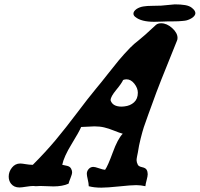

<svg xmlns="http://www.w3.org/2000/svg" viewBox="-20 -866 929 893"><path d="M609.4 -787.1Q600.6 -793.9 600.6 -802.7Q600.6 -813.5 615.2 -824.2Q628.9 -833 646 -835.9Q663.1 -838.9 689 -838.9Q714.8 -838.9 729.5 -839.8Q790 -845.7 793 -845.7Q820.3 -845.7 840.8 -842.3Q861.3 -838.9 873 -829.1Q877.9 -825.2 881.3 -821.3Q884.8 -817.4 886.7 -813Q888.7 -808.6 888.7 -804.7Q888.7 -795.9 878.9 -787.1Q872.1 -781.2 863.8 -777.3Q855.5 -773.4 848.6 -771.5Q841.8 -769.5 829.1 -768.6Q816.4 -767.6 809.6 -767.1Q802.7 -766.6 787.1 -766.6Q771.5 -766.6 764.6 -766.6Q761.7 -766.6 735.8 -765.6Q710 -764.6 697.3 -764.6Q636.7 -764.6 609.4 -787.1ZM550.8 -244.1Q536.1 -248 510.7 -258.3Q485.4 -268.6 464.8 -273.4Q444.3 -278.3 418.9 -278.3Q410.2 -278.3 390.1 -276.9Q370.1 -275.4 357.4 -275.4Q348.6 -253.9 313 -195.8Q277.3 -137.7 269.5 -99.6Q275.4 -97.7 284.7 -96.2Q293.9 -94.7 300.3 -91.8Q306.6 -88.9 310.5 -82Q315.4 -72.3 315.4 -65.4Q315.4 -55.7 308.1 -38.1Q300.8 -20.5 298.8 -11.7Q270.5 1 228.5 1Q219.7 1 199.2 0Q178.7 -1 168 -1Q165 -1 157.7 -0.5Q150.4 0 146.5 0Q144.5 0 140.6 -0.5Q136.7 -1 134.8 -1Q123 -1 101.6 2.4Q80.1 5.9 70.3 5.9Q44.9 5.9 31.2 -11.7Q20.5 -25.4 20.5 -44.9Q20.5 -67.4 35.6 -86.4Q50.8 -105.5 74.2 -105.5Q82 -105.5 99.6 -102.5Q117.2 -99.6 127.9 -99.6H132.8Q192.4 -159.2 239.3 -215.3Q286.1 -271.5 337.9 -340.3Q389.6 -409.2 427.7 -455.1Q449.2 -480.5 478.5 -518.1Q507.8 -555.7 531.7 -584.5Q555.7 -613.3 585.9 -644.5Q604.5 -663.1 625 -678.7Q645.5 -694.3 705.1 -750Q713.9 -757.8 729.5 -757.8Q755.9 -757.8 780.8 -735.4Q805.7 -712.9 805.7 -689.5Q805.7 -681.6 802.7 -675.8Q713.9 -458 691.4 -392.6Q683.6 -371.1 669.4 -332.5Q655.3 -293.9 648.9 -274.4Q642.6 -254.9 634.3 -222.2Q626 -189.5 621.1 -156.2Q620.1 -152.3 617.7 -139.6Q615.2 -127 615.2 -121.1Q615.2 -111.3 621.1 -99.6Q625 -91.8 641.1 -88.4Q657.2 -85 662.1 -76.2Q667 -67.4 667 -55.7Q667 -46.9 662.1 -28.8Q657.2 -10.7 656.2 0Q634.8 -4.9 613.3 -4.9Q589.8 -4.9 534.2 1Q478.5 6.8 451.2 6.8Q417 6.8 392.6 0V-2Q392.6 -12.7 388.2 -31.2Q383.8 -49.8 383.8 -57.6Q383.8 -70.3 392.6 -80.1Q401.4 -89.8 414.1 -89.8Q421.9 -89.8 439.9 -83.5Q458 -77.1 468.8 -76.2Q481.4 -93.8 504.4 -156.7Q527.3 -219.7 550.8 -244.1ZM621.1 -434.6Q621.1 -456.1 605 -476.6Q588.9 -497.1 568.4 -497.1Q560.5 -497.1 552.7 -494.1Q545.9 -478.5 520.5 -447.8Q495.1 -417 494.1 -400.4Q502.9 -370.1 545.9 -370.1Q547.9 -370.1 552.2 -370.6Q556.6 -371.1 558.6 -371.1Q585.9 -374 603.5 -390.1Q621.1 -406.2 621.1 -434.6Z"/></svg>

Font: Essays1743
Style: Italic
Weight: 500
Italic angle: -10°
Designer: Based on the typeface in a 1743 English translation of the essays of Montaigne.  PostScript/TrueType font designed by Jo
Version: Version 002.100